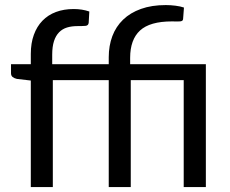

<svg xmlns="http://www.w3.org/2000/svg" viewBox="-20 -756 928 776"><path d="M104.5 0V-430.5L48.5 -437Q37.5 -439.5 31 -444.8Q24.5 -450 24.5 -460V-496.5H104.5V-538Q104.5 -581.5 116.8 -615.2Q129 -649 151.5 -672.2Q174 -695.5 206 -707.5Q238 -719.5 278 -719.5Q312 -719.5 341 -709.5L338.5 -664.5Q337.5 -652.5 325.5 -651.5Q313.5 -650.5 292.5 -650.5Q269.5 -650.5 250.8 -644.8Q232 -639 218.8 -625.5Q205.5 -612 198.2 -589.8Q191 -567.5 191 -535V-496.5H419.5V-524.5Q419.5 -571 434 -609.8Q448.5 -648.5 477.5 -676.5Q506.5 -704.5 549.8 -720Q593 -735.5 650 -735.5Q669 -735.5 689 -733Q709 -730.5 723.5 -725.5L720 -679Q719.5 -674 716.2 -672Q713 -670 707.5 -669.5Q702 -669 693.8 -669.2Q685.5 -669.5 675 -669.5Q586 -669.5 546 -632.8Q506 -596 506 -522V-496.5H812V0H722.5V-432H508.5V0H419.5V-432H193.5V0Z"/></svg>

Font: Lato-Regular
Style: Regular
Weight: 400
Designer: Lukasz Dziedzic with Adam Twardoch and Botio Nikoltchev
Foundry: tyPoland Lukasz Dziedzic
Version: Version 2.015; 2015-08-06; http://www.latofonts.com/